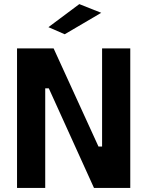

<svg xmlns="http://www.w3.org/2000/svg" viewBox="-20 -920 721 940"><path d="M63.4 0V-683H242.5L462.1 -202.6H479.8V-683H617.8V0H440.1L218.9 -487.6H201.4V0ZM296.9 -752.3 217.1 -787 368.3 -899.9 475.6 -857.3Z"/></svg>

Font: Cairo
Style: Regular
Weight: 400
Designer: Mohamed Gaber, Accademia di Belle Arti di Urbino
Foundry: Kief Type Foundry, Accademia di Belle Arti di Urbino
Version: Version 3.120